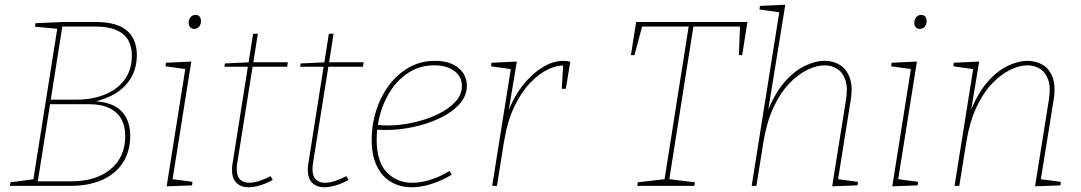

<svg xmlns="http://www.w3.org/2000/svg" viewBox="-20 -785 4566 811"><path d="M370 -354 373 -358Q453 -355 491.5 -317Q530 -279 530 -211Q530 -146 499.5 -98.5Q469 -51 412.5 -25.5Q356 0 278 0H22L24 -15L129 -29L120 -21L223 -671L229 -663L128 -672L130 -687L247 -692H385Q421 -692 449.5 -686Q478 -680 498.5 -668Q519 -656 532 -639Q545 -622 551.5 -600Q558 -578 558 -552Q558 -500 535 -459Q512 -418 469.5 -391.5Q427 -365 370 -354ZM379 -673H236L244 -678L193 -355L188 -364H302Q355 -364 398.5 -377Q442 -390 473 -414Q504 -438 520.5 -472Q537 -506 537 -549Q537 -588 521.5 -615.5Q506 -643 471.5 -658Q437 -673 379 -673ZM280 -19Q386 -19 447.5 -70.5Q509 -122 509 -210Q509 -251 493 -281Q477 -311 442.5 -328Q408 -345 353 -345H185L193 -355L139 -15L133 -19Z M684 2 764 -502 772 -492 679 -505 681 -520 788 -525 708 -22 703 -29 793 -17 791 -2ZM800 -663Q790 -663 783.5 -670Q777 -677 777 -689Q777 -703 785 -712.5Q793 -722 806 -722Q817 -722 823 -715Q829 -708 829 -696Q829 -682 821 -672.5Q813 -663 800 -663Z M1132 -25Q1103 -9 1077 -1.5Q1051 6 1030 6Q998 6 979 -12.5Q960 -31 960 -68Q960 -76 960.5 -81.5Q961 -87 962 -92L1028 -510L1033 -503H928L930 -517L1037 -522L1029 -515L1049 -642L1069 -643L1049 -515L1043 -522H1196L1193 -503H1039L1048 -510L982 -95Q981 -91 980.5 -84.5Q980 -78 980 -71Q980 -40 994.5 -26.5Q1009 -13 1032 -13Q1052 -13 1075 -20.5Q1098 -28 1123 -41Z M1452 -25Q1423 -9 1397 -1.5Q1371 6 1350 6Q1318 6 1299 -12.5Q1280 -31 1280 -68Q1280 -76 1280.5 -81.5Q1281 -87 1282 -92L1348 -510L1353 -503H1248L1250 -517L1357 -522L1349 -515L1369 -642L1389 -643L1369 -515L1363 -522H1516L1513 -503H1359L1368 -510L1302 -95Q1301 -91 1300.5 -84.5Q1300 -78 1300 -71Q1300 -40 1314.5 -26.5Q1329 -13 1352 -13Q1372 -13 1395 -20.5Q1418 -28 1443 -41Z M1720 6Q1671 6 1632.5 -16Q1594 -38 1572 -83Q1550 -128 1550 -196Q1550 -258 1568.5 -317Q1587 -376 1622 -423.5Q1657 -471 1706.5 -499.5Q1756 -528 1817 -528Q1881 -528 1916.5 -498Q1952 -468 1952 -423Q1952 -380 1921 -345.5Q1890 -311 1839 -286.5Q1788 -262 1728 -249Q1668 -236 1610 -236Q1597 -236 1586.5 -236.5Q1576 -237 1565 -238L1569 -258Q1580 -257 1592.5 -256Q1605 -255 1618 -255Q1669 -255 1724 -267Q1779 -279 1826 -301Q1873 -323 1902 -353.5Q1931 -384 1931 -422Q1931 -460 1900 -484.5Q1869 -509 1814 -509Q1757 -509 1712 -482Q1667 -455 1635.5 -410Q1604 -365 1587.5 -309Q1571 -253 1571 -195Q1571 -102 1613.5 -57.5Q1656 -13 1722 -13Q1757 -13 1797.5 -25.5Q1838 -38 1879 -63L1888 -47Q1844 -21 1801 -7.5Q1758 6 1720 6Z M2059 0 2139 -502 2145 -492 2054 -505 2056 -520 2163 -525 2126 -302 2122 -300Q2145 -368 2184 -419Q2223 -470 2269 -499Q2315 -528 2359 -528Q2376 -528 2389 -524L2370 -410H2353L2359 -516L2364 -508Q2333 -510 2295 -492Q2257 -474 2219.5 -435Q2182 -396 2152.5 -334.5Q2123 -273 2109 -187L2079 0Z M2672 0 2674 -15 2795 -29 2786 -21 2890 -680 2897 -673H2685L2694 -680L2660 -552H2645L2667 -692H3137L3115 -552H3101L3106 -680L3113 -673H2902L2910 -680L2806 -21L2801 -29L2915 -15L2913 0Z M3495 2 3553 -361Q3562 -414 3551 -446.5Q3540 -479 3516.5 -494Q3493 -509 3463 -509Q3429 -509 3390 -490Q3351 -471 3313.5 -432Q3276 -393 3247.5 -332Q3219 -271 3205 -187L3175 0H3155L3273 -742L3279 -732L3188 -745L3190 -760L3297 -765L3222 -302L3217 -301Q3249 -386 3291.5 -435.5Q3334 -485 3379 -506.5Q3424 -528 3463 -528Q3500 -528 3528 -510.5Q3556 -493 3569.5 -456Q3583 -419 3573 -360L3519 -22L3514 -29L3604 -17L3602 -2Z M3749 2 3829 -502 3837 -492 3744 -505 3746 -520 3853 -525 3773 -22 3768 -29 3858 -17 3856 -2ZM3865 -663Q3855 -663 3848.5 -670Q3842 -677 3842 -689Q3842 -703 3850 -712.5Q3858 -722 3871 -722Q3882 -722 3888 -715Q3894 -708 3894 -696Q3894 -682 3886 -672.5Q3878 -663 3865 -663Z M4352 2 4410 -361Q4419 -414 4408 -446.5Q4397 -479 4373.5 -494Q4350 -509 4320 -509Q4286 -509 4247 -490Q4208 -471 4170.5 -432Q4133 -393 4104.5 -332Q4076 -271 4062 -187L4032 0H4012L4092 -502L4098 -492L4007 -505L4009 -520L4116 -525L4079 -302L4074 -301Q4106 -386 4148.5 -435.5Q4191 -485 4236 -506.5Q4281 -528 4320 -528Q4357 -528 4385.5 -510.5Q4414 -493 4427 -456Q4440 -419 4430 -360L4375 -19L4368 -29L4461 -17L4459 -2Z"/></svg>

Font: Bitter Thin
Style: Italic
Weight: 100
Italic angle: -9°
Designer: Sol Matas, and Bitter project Authors
Foundry: Sol Matas
Version: Version 2.002